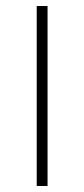

<svg xmlns="http://www.w3.org/2000/svg" viewBox="-20 -618 280 638"><path d="M102 -598H138V0H102Z"/></svg>

Font: IBM Plex Sans Hebrew ExtLt
Style: Regular
Weight: 200
Designer: Mike Abbink, Paul van der Laan, Pieter van Rosmalen, Yanek Iontef
Foundry: Bold Monday
Version: Version 1.3